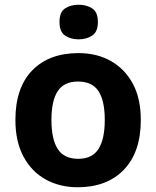

<svg xmlns="http://www.w3.org/2000/svg" viewBox="-20 -780 659 810"><path d="M574 -274Q574 -138 502.5 -64Q431 10 308 10Q232 10 172.5 -23Q113 -56 79 -119.5Q45 -183 45 -274Q45 -410 116 -483Q187 -556 311 -556Q388 -556 447 -523Q506 -490 540 -427.5Q574 -365 574 -274ZM197 -274Q197 -193 223.5 -151.5Q250 -110 310 -110Q369 -110 395.5 -151.5Q422 -193 422 -274Q422 -355 395.5 -395.5Q369 -436 309 -436Q250 -436 223.5 -395.5Q197 -355 197 -274ZM312 -760Q345 -760 369 -744.5Q393 -729 393 -687Q393 -646 369 -630Q345 -614 312 -614Q278 -614 254.5 -630Q231 -646 231 -687Q231 -729 254.5 -744.5Q278 -760 312 -760Z"/></svg>

Font: Noto Sans IKEA
Style: Bold
Weight: 600
Designer: Monotype Design Team
Foundry: Monotype Imaging Inc.
Version: Version 2.001